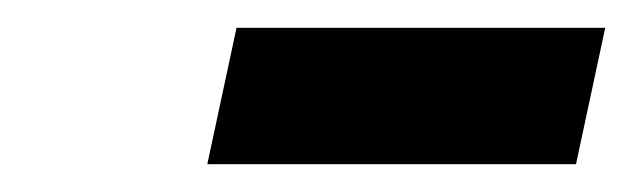

<svg xmlns="http://www.w3.org/2000/svg" viewBox="-20 -727 455 138"><path d="M129 -609 150 -707H415L394 -609Z"/></svg>

Font: Piazzolla
Style: Bold Italic
Weight: 700
Italic angle: -11.3°
Designer: Juan Pablo del Peral
Foundry: Huerta Tipografica
Version: Version 1.330